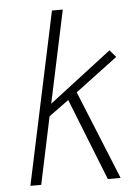

<svg xmlns="http://www.w3.org/2000/svg" viewBox="-51 -739 536 778"><g transform="rotate(-5 216.5 -350.0)"><path d="M261 -361 433 -490 408 -519 154 -324 234 -700H190L41 0H85L143 -274L224 -333L356 0H408Z"/></g></svg>

Font: Advent Pro Light
Style: Italic
Weight: 300
Italic angle: -12°
Version: Version 3.000